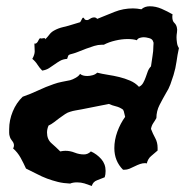

<svg xmlns="http://www.w3.org/2000/svg" viewBox="-20 -788 612 624"><path d="M561.5 -631.8Q556.6 -609.4 553.7 -587.9Q550.8 -566.4 543.9 -543.9Q539.1 -528.3 533.7 -513.7Q528.3 -499 519.5 -485.4Q508.8 -466.8 498.5 -446.8Q488.3 -426.8 488.3 -404.3Q483.4 -395.5 478 -387.7Q472.7 -379.9 470.7 -369.1Q476.6 -353.5 484.4 -339.4Q492.2 -325.2 492.2 -307.6V-298.8Q481.4 -289.1 471.2 -280.8Q460.9 -272.5 457 -256.8L452.1 -257.8Q443.4 -257.8 435.1 -254.9Q426.8 -252 418 -247.6Q409.2 -243.2 400.9 -239.7Q392.6 -236.3 383.8 -236.3H379.9Q351.6 -264.6 351.6 -306.6Q351.6 -333 361.3 -359.9Q371.1 -386.7 386.7 -408.2Q384.8 -414.1 383.8 -420.4Q382.8 -426.8 379.9 -431.6Q369.1 -439.5 356.9 -442.4Q344.7 -445.3 334 -450.2Q311.5 -445.3 289.6 -441.4Q267.6 -437.5 245.1 -432.6Q235.4 -430.7 226.1 -429.2Q216.8 -427.7 208 -424.8Q200.2 -422.9 191.4 -417Q182.6 -411.1 173.3 -404.3Q164.1 -397.5 155.3 -390.6Q146.5 -383.8 137.7 -379.9Q132.8 -368.2 132.8 -357.4Q132.8 -335 147.5 -322.3Q162.1 -309.6 175.8 -295.9Q185.5 -297.9 192.4 -297.9Q208 -297.9 222.7 -292Q237.3 -286.1 252.9 -286.1Q265.6 -286.1 275.4 -295.9Q294.9 -287.1 309.1 -271Q323.2 -254.9 323.2 -232.4Q323.2 -220.7 320.3 -211.9Q308.6 -207 295.4 -202.1Q282.2 -197.3 278.3 -183.6Q265.6 -188.5 254.4 -191.9Q243.2 -195.3 230.5 -195.3Q216.8 -195.3 208 -191.4Q185.5 -192.4 168 -196.8Q150.4 -201.2 133.3 -207.5Q116.2 -213.9 99.6 -222.7Q83 -231.4 64.5 -240.2Q56.6 -257.8 46.9 -275.4Q37.1 -293 22.5 -305.7Q25.4 -309.6 25.4 -315.4Q25.4 -323.2 19.5 -330.1Q13.7 -336.9 11.7 -344.7Q9.8 -349.6 9.8 -356.4V-368.2Q9.8 -397.5 21.5 -425.8Q33.2 -454.1 53.7 -473.6Q79.1 -482.4 104 -494.1Q128.9 -505.9 154.3 -514.6Q168 -519.5 181.2 -522Q194.3 -524.4 208 -527.3Q215.8 -529.3 226.1 -535.2Q236.3 -541 240.2 -547.9Q248 -541 263.7 -541Q271.5 -541 280.8 -543.5Q290 -545.9 295.9 -551.8Q311.5 -547.9 330.6 -544.9Q349.6 -542 367.7 -537.6Q385.7 -533.2 402.8 -525.9Q419.9 -518.6 431.6 -505.9Q440.4 -509.8 445.3 -518.6Q450.2 -527.3 453.6 -537.1Q457 -546.9 460.4 -556.2Q463.9 -565.4 470.7 -572.3Q472.7 -588.9 475.6 -605.5Q478.5 -622.1 478.5 -638.7Q478.5 -641.6 479 -646Q479.5 -650.4 477.5 -653.3Q475.6 -661.1 464.8 -664.1Q454.1 -667 447.3 -667Q441.4 -667 434.6 -665Q427.7 -663.1 424.8 -657.2Q413.1 -661.1 394.5 -661.1Q376 -661.1 355 -656.2Q334 -651.4 317.4 -642.6H310.5Q298.8 -642.6 286.1 -638.7Q273.4 -634.8 260.3 -629.9Q247.1 -625 233.9 -619.6Q220.7 -614.3 208 -611.3Q202.1 -609.4 201.2 -605.5Q200.2 -601.6 198.2 -596.7Q184.6 -595.7 175.3 -590.3Q166 -585 157.2 -578.6Q148.4 -572.3 139.2 -566.4Q129.9 -560.5 117.2 -558.6Q108.4 -567.4 101.6 -578.1Q94.7 -588.9 85 -596.7Q92.8 -610.4 92.8 -621.1Q92.8 -631.8 91.8 -646.5Q95.7 -645.5 98.1 -647.5Q100.6 -649.4 102.5 -652.3Q104.5 -655.3 106 -658.7Q107.4 -662.1 110.4 -664.1Q112.3 -662.1 116.2 -663.1Q120.1 -664.1 123 -664.1Q127.9 -664.1 127 -660.2Q134.8 -668 140.6 -675.8Q146.5 -683.6 155.3 -688.5Q168.9 -696.3 186 -700.2Q203.1 -704.1 217.8 -709Q222.7 -710.9 229 -712.4Q235.4 -713.9 240.2 -715.8Q242.2 -717.8 245.1 -724.1Q248 -730.5 250 -730.5Q252.9 -730.5 254.4 -726.6Q255.9 -722.7 263.7 -722.7Q266.6 -722.7 272.9 -727.1Q279.3 -731.4 286.1 -731.4Q292 -731.4 295.9 -726.6Q324.2 -738.3 352.5 -749.5Q380.9 -760.7 412.1 -760.7Q424.8 -760.7 439.5 -757.8Q450.2 -767.6 466.8 -767.6Q486.3 -767.6 505.4 -759.3Q524.4 -751 541 -741.2Q540 -738.3 540 -733.4Q540 -719.7 546.4 -713.9Q552.7 -708 554.7 -699.2Q556.6 -692.4 555.2 -683.1Q553.7 -673.8 553.7 -667Q553.7 -659.2 555.2 -648.9Q556.6 -638.7 561.5 -631.8Z"/></svg>

Font: RockSalt
Style: Regular
Weight: 400
Designer: Squid
Foundry: Font Diner, Inc DBA Sideshow
Version: Version 1.000